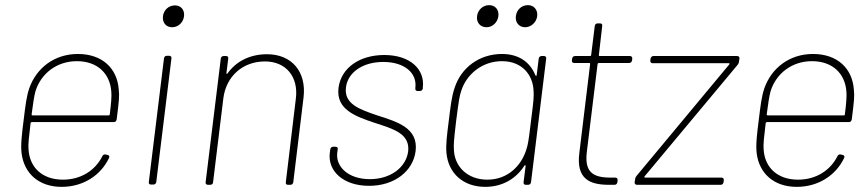

<svg xmlns="http://www.w3.org/2000/svg" viewBox="-20 -719 3376 747"><path d="M225 -20C144 -20 95 -68 91 -138C89 -156 93 -190 99 -240C100 -243 102 -244 104 -244H423C429 -244 433 -248 434 -255C443 -327 445 -344 442 -371C436 -453 378 -509 283 -509C192 -509 122 -455 94 -376C83 -344 79 -309 72 -252C65 -196 60 -156 64 -122C74 -45 130 8 220 8C304 8 372 -37 404 -104C407 -110 405 -115 399 -116L391 -118C385 -119 381 -117 378 -111C351 -57 296 -20 225 -20ZM279 -481C360 -481 408 -432 413 -363C415 -346 412 -311 407 -274C407 -271 405 -270 403 -270H107C105 -270 103 -271 103 -274C108 -313 113 -346 118 -364C139 -432 200 -481 279 -481Z M650 -613C673 -613 693 -631 696 -656C699 -680 684 -698 661 -698C636 -698 617 -680 614 -656C611 -631 626 -613 650 -613ZM567 -1H577C583 -1 587 -5 588 -11L647 -492C648 -498 644 -502 639 -502H629C623 -502 619 -498 618 -492L559 -11C558 -5 561 -1 567 -1Z M1019 -508C953 -508 899 -481 865 -433C863 -430 861 -431 861 -435L868 -491C869 -497 866 -501 860 -501H850C844 -501 840 -497 839 -491L780 -10C779 -4 783 0 789 0H798C804 0 809 -4 809 -10L849 -337C860 -422 924 -480 1011 -480C1092 -480 1142 -421 1131 -335L1092 -10C1091 -4 1094 0 1100 0H1110C1116 0 1120 -4 1121 -10L1161 -340C1173 -440 1115 -508 1019 -508Z M1416 4C1515 4 1587 -53 1597 -131C1608 -221 1526 -245 1448 -270C1377 -294 1318 -315 1326 -379C1333 -437 1391 -478 1471 -478C1555 -478 1603 -434 1596 -378V-375C1595 -369 1599 -365 1604 -365H1614C1620 -365 1624 -369 1625 -375V-378C1634 -450 1575 -505 1475 -505C1379 -505 1307 -455 1297 -377C1287 -294 1360 -267 1438 -241C1508 -218 1576 -200 1568 -130C1560 -68 1500 -22 1419 -22C1334 -22 1286 -71 1292 -124L1294 -138C1295 -144 1292 -148 1286 -148H1276C1270 -148 1266 -144 1265 -138L1263 -123C1255 -54 1315 4 1416 4Z M1873 -613C1896 -613 1916 -632 1919 -656C1922 -681 1907 -699 1883 -699C1859 -699 1839 -681 1836 -656C1833 -632 1848 -613 1873 -613ZM2023 -613C2046 -613 2067 -632 2070 -656C2073 -681 2057 -699 2034 -699C2009 -699 1990 -681 1987 -656C1984 -632 1999 -613 2023 -613ZM2076 -491 2068 -427C2068 -423 2065 -423 2063 -426C2043 -476 2000 -509 1933 -509C1844 -509 1774 -455 1749 -378C1737 -344 1733 -305 1726 -249C1719 -193 1714 -157 1717 -124C1724 -46 1781 8 1868 8C1935 8 1988 -24 2020 -74C2022 -78 2025 -77 2025 -73L2017 -10C2016 -4 2020 0 2025 0H2035C2041 0 2045 -4 2046 -10L2105 -491C2106 -497 2102 -501 2097 -501H2087C2081 -501 2077 -497 2076 -491ZM2028 -138C2009 -75 1956 -20 1876 -20C1800 -20 1748 -70 1746 -137C1745 -158 1745 -167 1755 -251C1766 -336 1768 -345 1774 -364C1794 -429 1855 -481 1933 -481C2011 -481 2054 -428 2056 -364C2057 -343 2057 -334 2046 -249C2036 -165 2034 -157 2028 -138Z M2355 -28C2286 -28 2254 -50 2263 -127L2305 -470C2305 -472 2308 -474 2310 -474H2428C2434 -474 2438 -478 2439 -484L2440 -491C2440 -497 2437 -501 2431 -501H2313C2311 -501 2309 -503 2310 -505L2323 -618C2324 -624 2321 -628 2315 -628H2305C2299 -628 2295 -624 2294 -618L2280 -505C2280 -503 2278 -501 2276 -501H2217C2211 -501 2207 -497 2206 -491L2205 -484C2204 -478 2208 -474 2214 -474H2273C2275 -474 2276 -472 2276 -470L2234 -124C2221 -23 2274 0 2349 0H2371C2377 0 2381 -4 2382 -10L2383 -18C2383 -24 2380 -28 2374 -28Z M2458 0H2784C2790 0 2794 -4 2795 -10L2796 -18C2797 -24 2793 -28 2787 -28H2490C2487 -28 2486 -31 2488 -33L2850 -467C2853 -471 2855 -475 2855 -480L2857 -491C2858 -497 2854 -501 2848 -501H2522C2517 -501 2512 -497 2511 -491L2510 -483C2510 -477 2513 -473 2519 -473H2816C2819 -473 2819 -470 2817 -468L2456 -34C2453 -30 2451 -26 2451 -21L2449 -10C2449 -4 2452 0 2458 0Z M3085 -20C3004 -20 2955 -68 2951 -138C2949 -156 2953 -190 2959 -240C2960 -243 2962 -244 2964 -244H3283C3289 -244 3293 -248 3294 -255C3303 -327 3305 -344 3302 -371C3296 -453 3238 -509 3143 -509C3052 -509 2982 -455 2954 -376C2943 -344 2939 -309 2932 -252C2925 -196 2920 -156 2924 -122C2934 -45 2990 8 3080 8C3164 8 3232 -37 3264 -104C3267 -110 3265 -115 3259 -116L3251 -118C3245 -119 3241 -117 3238 -111C3211 -57 3156 -20 3085 -20ZM3139 -481C3220 -481 3268 -432 3273 -363C3275 -346 3272 -311 3267 -274C3267 -271 3265 -270 3263 -270H2967C2965 -270 2963 -271 2963 -274C2968 -313 2973 -346 2978 -364C2999 -432 3060 -481 3139 -481Z"/></svg>

Font: Barlow Thin
Style: Italic
Weight: 250
Italic angle: -7°
Designer: Jeremy Tribby
Foundry: Tribby Type
Version: Version 1.422;hotconv 1.0.109;makeotfexe 2.5.65596